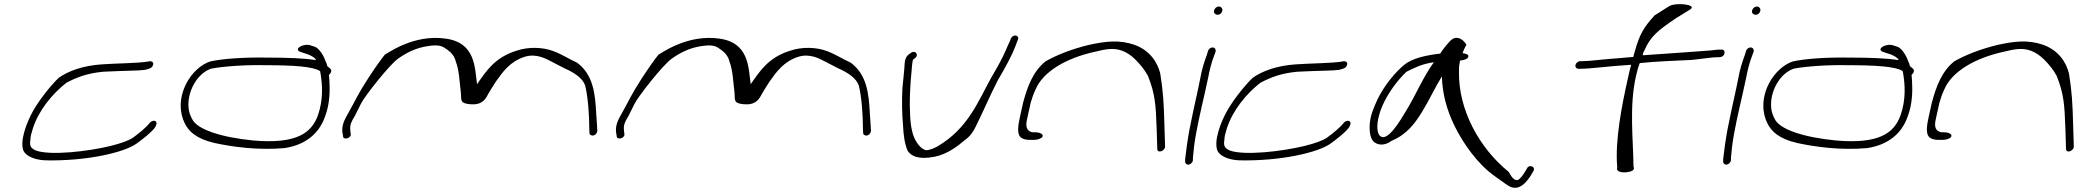

<svg xmlns="http://www.w3.org/2000/svg" viewBox="-20 -740 9856 910"><path d="M91 -26C103 0 144 18 196 20C391 24 569 -17 628 -60C658 -82 696 -111 714 -135C722 -147 726 -161 716 -166C708 -171 694 -164 690 -158C672 -135 641 -110 611 -88C591 -74 555 -61 503 -48C401 -23 218 -1 149 -27C127 -38 119 -46 124 -77C124 -92 129 -110 136 -132C163 -216 227 -295 295 -348C347 -375 395 -393 469 -400C492 -401 517 -402 538 -403C580 -405 643 -405 668 -409C680 -413 695 -414 702 -425C714 -444 700 -454 680 -448C629 -440 532 -440 463 -435C372 -429 303 -403 258 -371C217 -331 166 -266 136 -213C106 -159 73 -72 91 -26Z M865 -348C825 -273 832 -202 856 -155C874 -118 910 -82 998 -62C1082 -44 1201 -27 1328 -38C1428 -53 1493 -107 1521 -189C1544 -249 1544 -314 1541 -361L1539 -385C1549 -393 1554 -406 1546 -414L1531 -427C1530 -435 1527 -442 1524 -448C1515 -474 1497 -505 1476 -517L1455 -524C1419 -538 1368 -507 1404 -494L1425 -487C1440 -483 1460 -475 1473 -463C1475 -461 1476 -458 1478 -455C1423 -464 1342 -467 1248 -467C1136 -469 1037 -462 977 -449C932 -435 889 -393 865 -348ZM874 -226C865 -306 916 -394 982 -415C1044 -426 1141 -433 1237 -431C1368 -431 1465 -425 1497 -403L1499 -393C1508 -339 1513 -269 1487 -194C1456 -108 1384 -57 1182 -74C1029 -89 913 -126 890 -177C882 -192 876 -208 874 -226Z M1603 -112 1606 -95C1605 -74 1648 -84 1642 -107L1640 -125C1638 -149 1646 -165 1661 -189C1670 -206 1680 -226 1691 -249C1709 -285 1827 -435 1868 -463C1910 -492 1953 -514 2011 -522C2065 -530 2079 -520 2102 -503C2120 -490 2135 -472 2140 -449C2157 -407 2158 -348 2164 -304C2168 -268 2156 -251 2207 -246C2263 -241 2280 -267 2294 -295C2304 -313 2317 -332 2330 -353C2363 -399 2396 -448 2467 -471C2523 -488 2569 -461 2596 -447L2654 -417C2704 -395 2740 -370 2753 -336C2767 -282 2773 -192 2773 -128L2774 -110C2774 -105 2776 -102 2780 -100C2793 -92 2810 -104 2811 -120L2810 -139C2809 -151 2808 -171 2806 -199C2801 -296 2792 -386 2715 -443C2673 -462 2647 -481 2602 -498C2554 -516 2486 -520 2426 -499C2325 -467 2285 -404 2241 -341C2230 -417 2235 -538 2092 -557C2016 -568 1946 -550 1900 -531C1868 -519 1838 -502 1804 -481C1787 -460 1761 -424 1727 -372C1674 -291 1665 -264 1629 -201C1611 -170 1599 -144 1603 -112Z M2900 -112 2903 -95C2902 -74 2945 -84 2939 -107L2937 -125C2935 -149 2943 -165 2958 -189C2967 -206 2977 -226 2988 -249C3006 -285 3124 -435 3165 -463C3207 -492 3250 -514 3308 -522C3362 -530 3376 -520 3399 -503C3417 -490 3432 -472 3437 -449C3454 -407 3455 -348 3461 -304C3465 -268 3453 -251 3504 -246C3560 -241 3577 -267 3591 -295C3601 -313 3614 -332 3627 -353C3660 -399 3693 -448 3764 -471C3820 -488 3866 -461 3893 -447L3951 -417C4001 -395 4037 -370 4050 -336C4064 -282 4070 -192 4070 -128L4071 -110C4071 -105 4073 -102 4077 -100C4090 -92 4107 -104 4108 -120L4107 -139C4106 -151 4105 -171 4103 -199C4098 -296 4089 -386 4012 -443C3970 -462 3944 -481 3899 -498C3851 -516 3783 -520 3723 -499C3622 -467 3582 -404 3538 -341C3527 -417 3532 -538 3389 -557C3313 -568 3243 -550 3197 -531C3165 -519 3135 -502 3101 -481C3084 -460 3058 -424 3024 -372C2971 -291 2962 -264 2926 -201C2908 -170 2896 -144 2900 -112Z M4268 -442C4266 -406 4261 -363 4257 -321C4254 -265 4255 -198 4260 -146C4262 -100 4268 -56 4282 -25C4296 -4 4327 19 4409 3C4469 -9 4518 -46 4554 -77C4579 -95 4591 -114 4602 -135C4638 -206 4672 -288 4709 -359C4741 -414 4778 -478 4799 -538L4804 -551C4806 -556 4807 -560 4805 -564C4798 -577 4778 -573 4771 -557L4766 -544C4762 -535 4755 -522 4748 -504C4730 -461 4702 -413 4677 -370C4618 -264 4569 -132 4426 -48C4411 -39 4389 -28 4367 -28C4360 -31 4349 -36 4341 -45C4293 -94 4294 -174 4292 -243C4292 -295 4295 -348 4300 -398C4302 -423 4303 -439 4307 -457C4313 -462 4323 -467 4325 -476C4327 -485 4321 -494 4311 -494C4306 -494 4302 -493 4298 -490C4281 -479 4270 -468 4268 -442Z M4815 -190C4806 -150 4799 -108 4816 -91C4824 -82 4840 -77 4861 -77H4878C4900 -77 4920 -85 4922 -95C4924 -105 4908 -113 4886 -113H4873C4834 -123 4844 -158 4851 -190L4865 -253C4871 -274 4878 -295 4889 -318C4925 -401 5033 -465 5171 -495C5220 -507 5258 -515 5300 -499C5321 -491 5342 -477 5361 -458C5383 -436 5405 -410 5421 -380C5455 -294 5458 -243 5462 -133L5465 -36C5464 -11 5501 -23 5502 -45L5499 -142C5496 -254 5493 -305 5479 -392C5466 -444 5431 -501 5356 -528C5284 -552 5222 -545 5140 -527C5062 -508 4991 -481 4935 -449C4876 -401 4850 -331 4829 -253Z M5734 -690C5731 -679 5740 -670 5751 -670C5762 -670 5770 -677 5773 -688C5776 -699 5768 -709 5757 -709C5746 -709 5737 -701 5734 -690ZM5669 -370C5664 -347 5660 -324 5654 -298C5648 -272 5642 -245 5636 -216L5618 -128C5610 -88 5600 -15 5597 15V26C5597 31 5599 34 5602 37C5613 47 5634 33 5634 18V8C5635 1 5636 -16 5639 -43C5649 -123 5671 -214 5690 -298C5696 -324 5701 -348 5706 -371C5713 -408 5722 -445 5734 -475L5741 -494C5743 -499 5742 -504 5740 -508C5733 -521 5712 -515 5706 -500L5700 -480C5688 -448 5676 -410 5669 -370Z M5750 -26C5762 0 5803 18 5855 20C6050 24 6228 -17 6287 -60C6317 -82 6355 -111 6373 -135C6381 -147 6385 -161 6375 -166C6367 -171 6353 -164 6349 -158C6331 -135 6300 -110 6270 -88C6250 -74 6214 -61 6162 -48C6060 -23 5877 -1 5808 -27C5786 -38 5778 -46 5783 -77C5783 -92 5788 -110 5795 -132C5822 -216 5886 -295 5954 -348C6006 -375 6054 -393 6128 -400C6151 -401 6176 -402 6197 -403C6239 -405 6302 -405 6327 -409C6339 -413 6354 -414 6361 -425C6373 -444 6359 -454 6339 -448C6288 -440 6191 -440 6122 -435C6031 -429 5962 -403 5917 -371C5876 -331 5825 -266 5795 -213C5765 -159 5732 -72 5750 -26Z M6475 -175C6468 -136 6471 -96 6485 -75C6503 -51 6541 -46 6576 -73C6647 -102 6687 -156 6720 -210C6754 -265 6780 -323 6814 -378C6816 -296 6837 -219 6874 -143C6915 -60 6983 38 7066 96C7106 124 7126 141 7143 147C7184 161 7214 124 7234 94L7247 72C7261 49 7226 37 7217 59L7204 80C7196 93 7188 103 7179 110C7175 114 7168 115 7162 112C7152 109 7142 96 7131 75C6991 -38 6891 -221 6895 -402C6894 -421 6897 -438 6900 -453C6921 -455 6937 -461 6939 -471C6942 -480 6933 -485 6912 -488C6917 -505 6926 -518 6930 -529C6910 -559 6882 -572 6856 -549C6845 -538 6816 -504 6806 -486C6805 -485 6798 -485 6797 -485C6704 -473 6656 -454 6623 -422C6575 -378 6524 -311 6496 -240C6486 -216 6478 -194 6475 -175ZM6530 -234C6557 -298 6603 -359 6646 -400C6687 -420 6719 -437 6776 -445C6725 -375 6691 -291 6645 -216C6619 -173 6552 -55 6517 -100C6499 -128 6510 -185 6530 -234Z M7447 -432C7445 -422 7452 -414 7461 -414H7469C7523 -414 7596 -426 7711 -433C7706 -416 7702 -399 7698 -380C7665 -235 7634 -71 7645 52L7644 62C7648 86 7727 79 7724 57L7722 47C7721 -78 7701 -235 7734 -380C7739 -401 7744 -422 7752 -441C7829 -449 7915 -452 7998 -456C8048 -461 8094 -469 8122 -469H8131C8141 -469 8151 -476 8153 -486C8156 -497 8151 -505 8140 -505H8131C8125 -505 8111 -504 8089 -501C8044 -497 7892 -487 7766 -478C7768 -485 7767 -491 7772 -497C7802 -569 7840 -597 7924 -654L7992 -696C8025 -719 7920 -730 7890 -710L7822 -667C7769 -609 7751 -576 7729 -499C7726 -490 7724 -480 7721 -470C7703 -469 7683 -467 7662 -465C7571 -459 7518 -450 7476 -450H7469C7459 -450 7449 -441 7447 -432Z M8284 -690C8281 -679 8290 -670 8301 -670C8312 -670 8320 -677 8323 -688C8326 -699 8318 -709 8307 -709C8296 -709 8287 -701 8284 -690ZM8219 -370C8214 -347 8210 -324 8204 -298C8198 -272 8192 -245 8186 -216L8168 -128C8160 -88 8150 -15 8147 15V26C8147 31 8149 34 8152 37C8163 47 8184 33 8184 18V8C8185 1 8186 -16 8189 -43C8199 -123 8221 -214 8240 -298C8246 -324 8251 -348 8256 -371C8263 -408 8272 -445 8284 -475L8291 -494C8293 -499 8292 -504 8290 -508C8283 -521 8262 -515 8256 -500L8250 -480C8238 -448 8226 -410 8219 -370Z M8366 -348C8326 -273 8333 -202 8357 -155C8375 -118 8411 -82 8499 -62C8583 -44 8702 -27 8829 -38C8929 -53 8994 -107 9022 -189C9045 -249 9045 -314 9042 -361L9040 -385C9050 -393 9055 -406 9047 -414L9032 -427C9031 -435 9028 -442 9025 -448C9016 -474 8998 -505 8977 -517L8956 -524C8920 -538 8869 -507 8905 -494L8926 -487C8941 -483 8961 -475 8974 -463C8976 -461 8977 -458 8979 -455C8924 -464 8843 -467 8749 -467C8637 -469 8538 -462 8478 -449C8433 -435 8390 -393 8366 -348ZM8375 -226C8366 -306 8417 -394 8483 -415C8545 -426 8642 -433 8738 -431C8869 -431 8966 -425 8998 -403L9000 -393C9009 -339 9014 -269 8988 -194C8957 -108 8885 -57 8683 -74C8530 -89 8414 -126 8391 -177C8383 -192 8377 -208 8375 -226Z M9122 -190C9113 -150 9106 -108 9123 -91C9131 -82 9147 -77 9168 -77H9185C9207 -77 9227 -85 9229 -95C9231 -105 9215 -113 9193 -113H9180C9141 -123 9151 -158 9158 -190L9172 -253C9178 -274 9185 -295 9196 -318C9232 -401 9340 -465 9478 -495C9527 -507 9565 -515 9607 -499C9628 -491 9649 -477 9668 -458C9690 -436 9712 -410 9728 -380C9762 -294 9765 -243 9769 -133L9772 -36C9771 -11 9808 -23 9809 -45L9806 -142C9803 -254 9800 -305 9786 -392C9773 -444 9738 -501 9663 -528C9591 -552 9529 -545 9447 -527C9369 -508 9298 -481 9242 -449C9183 -401 9157 -331 9136 -253Z"/></svg>

Font: Stray Cat
Style: UltExtObl
Weight: 400
Version: Version 1.0